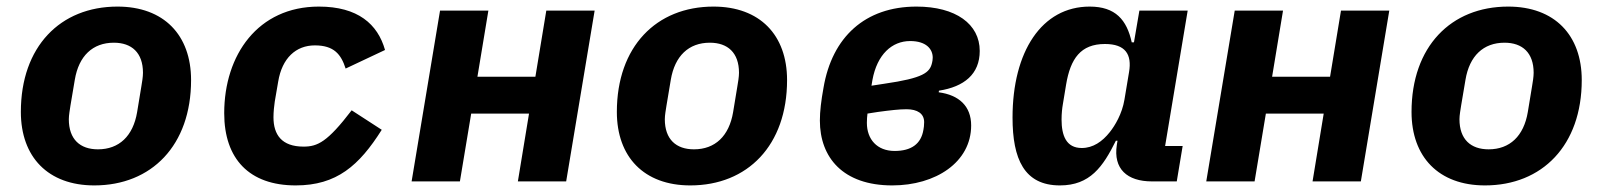

<svg xmlns="http://www.w3.org/2000/svg" viewBox="-20 -548 4841 580"><path d="M264.9 12.1C437.9 12.1 557.2 -109 557.2 -306.1C557.2 -442.1 475.1 -528.1 334.9 -528.1C161.9 -528.1 43 -407 43 -209.9C43 -73.9 125 12.1 264.9 12.1ZM187.9 -187.9C187.9 -199.9 191.1 -217 192.8 -229L206 -307.2C218 -378.9 259.9 -419 323.9 -419C377.8 -419 411.9 -388.8 411.9 -328.1C411.9 -316.1 409.1 -299 407 -286.9L394.2 -209.2C382.1 -137.1 339.8 -96.9 275.9 -96.9C221.9 -96.9 187.9 -127.1 187.9 -187.9Z M873.2 12.1C997.2 12.1 1065 -47.9 1133.2 -155.9L1042.3 -214.8C969.1 -119 939.3 -105.1 897 -105.1C831 -105.1 806.1 -141 806.1 -193.9C806.1 -209.9 808.2 -229 810 -241.1L820.3 -301.1C832 -372.9 874.3 -410.9 931.1 -410.9C989 -410.9 1010.3 -383.9 1024.1 -340.9L1143.1 -397C1121.1 -475.1 1061.1 -528.1 943.2 -528.1C759.2 -528.1 657.3 -382.1 657.3 -206C657.3 -67.8 733.3 12.1 873.2 12.1Z M1223.4 0H1369.3L1403.4 -204.9H1578.1L1544.4 0H1690.3L1776.3 -516H1630.3L1597.3 -316.1H1422.2L1455.3 -516H1309.3Z M2065.3 12.1C2238.3 12.1 2357.6 -109 2357.6 -306.1C2357.6 -442.1 2275.6 -528.1 2135.3 -528.1C1962.4 -528.1 1843.4 -407 1843.4 -209.9C1843.4 -73.9 1925.4 12.1 2065.3 12.1ZM1988.3 -187.9C1988.3 -199.9 1991.5 -217 1993.3 -229L2006.4 -307.2C2018.5 -378.9 2060.4 -419 2124.3 -419C2178.3 -419 2212.4 -388.8 2212.4 -328.1C2212.4 -316.1 2209.5 -299 2207.4 -286.9L2194.6 -209.2C2182.5 -137.1 2140.3 -96.9 2076.3 -96.9C2022.4 -96.9 1988.3 -127.1 1988.3 -187.9Z M2675.4 12.1C2806.5 12.1 2913.7 -57.9 2913.7 -169C2913.7 -226.9 2877.5 -261 2815.7 -269.2L2816.4 -274.1C2892.4 -285.9 2939.6 -323.9 2939.6 -394.2C2939.6 -475.1 2867.5 -528.1 2748.6 -528.1C2593.4 -528.1 2493.6 -436.1 2467.7 -283C2460.6 -244 2456.7 -212 2456.7 -183.9C2456.7 -72.1 2526.6 12.1 2675.4 12.1ZM2598.7 -176.8C2598.7 -187.1 2599.4 -197.1 2600.5 -204.9L2632.5 -209.9C2668.7 -214.8 2696.7 -218 2718.4 -218C2751.4 -218 2771.7 -204.9 2771.7 -179C2771.7 -169 2770.6 -161.9 2769.5 -155.9C2762.4 -112.9 2732.6 -92 2682.5 -92C2629.6 -92 2598.7 -127.1 2598.7 -176.8ZM2612.6 -289.1 2615.4 -306.1C2629.6 -383.9 2674.7 -424 2729.4 -424C2777.7 -424 2797.6 -399.9 2797.6 -373.9C2797.6 -367.9 2796.5 -361.9 2795.5 -358C2788.7 -328.8 2769.5 -312.1 2651.6 -295.1Z M3181.8 12.1C3272.7 12.1 3311.8 -44 3350.9 -122.9H3355.8L3353.7 -110.1C3342.7 -38 3384.6 0 3459.9 0H3534.8L3552.6 -106.9H3499.6L3567.8 -516H3421.9L3405.5 -420.1H3398.8C3383.9 -487.9 3349.8 -528.1 3271.7 -528.1C3126.8 -528.1 3038.7 -392 3038.7 -192.8C3038.7 -67.8 3073.9 12.1 3181.8 12.1ZM3186.8 -187.1C3186.8 -204.9 3188.6 -220.9 3190.7 -233L3200.6 -293C3213.8 -371.1 3244.7 -415.1 3317.8 -415.1C3379.6 -415.1 3399.9 -383.9 3390.6 -329.9L3376.8 -247.2C3369.7 -203.8 3347.7 -168 3332.7 -149.1C3309.7 -120 3281.6 -100.9 3247.9 -100.9C3200.6 -100.9 3186.8 -138.8 3186.8 -187.1Z M3623.9 0H3769.9L3804 -204.9H3978.7L3945 0H4090.9L4176.8 -516H4030.9L3997.9 -316.1H3822.8L3855.8 -516H3709.9Z M4465.9 12.1C4638.8 12.1 4758.2 -109 4758.2 -306.1C4758.2 -442.1 4676.1 -528.1 4535.9 -528.1C4362.9 -528.1 4244 -407 4244 -209.9C4244 -73.9 4326 12.1 4465.9 12.1ZM4388.8 -187.9C4388.8 -199.9 4392 -217 4393.8 -229L4407 -307.2C4419 -378.9 4460.9 -419 4524.9 -419C4578.8 -419 4612.9 -388.8 4612.9 -328.1C4612.9 -316.1 4610.1 -299 4608 -286.9L4595.2 -209.2C4583.1 -137.1 4540.8 -96.9 4476.9 -96.9C4422.9 -96.9 4388.8 -127.1 4388.8 -187.9Z"/></svg>

Font: Margiela Mono Italic Bold It
Style: Regular
Weight: 700
Designer: Mike Abbink, Paul van der Laan, Pieter van Rosmalen
Foundry: Bold Monday
Version: Version 2.003 2021